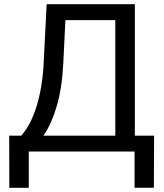

<svg xmlns="http://www.w3.org/2000/svg" viewBox="-20 -731 792 926"><path d="M722.2 174.3H628.9V0H118.7V174.8H24.9L24.4 -76.7H82.5Q128.4 -128.4 155.5 -215.6Q182.6 -302.7 189.5 -406.7L205.1 -710.9H630.4V-76.7H723.1ZM189.5 -76.7H536.1V-633.8H295.4L285.2 -424.8Q278.8 -302.2 252.7 -215.8Q226.6 -129.4 189.5 -76.7Z"/></svg>

Font: RobotoInd
Style: Regular
Weight: 400
Designer: Google
Version: Version 2.001101; 2014